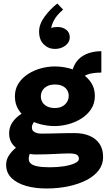

<svg xmlns="http://www.w3.org/2000/svg" viewBox="-20 -862 618 1095"><path d="M245 213Q180 213 128 198Q76 183 45.5 153Q15 123 15 78Q15 48 31.5 23.5Q48 -1 71.5 -20Q95 -39 116 -52L177 -20Q167 -14 155.5 4Q144 22 144 45Q144 61 156.5 71.5Q169 82 196 87Q223 92 265 92Q308 92 345.5 86Q383 80 406.5 69Q430 58 430 44Q430 26 416 19.5Q402 13 373 13Q355 13 335.5 14Q316 15 293.5 16Q271 17 244 18Q217 19 184 19Q147 19 112 5Q77 -9 54.5 -35.5Q32 -62 32 -100Q32 -137 51 -164.5Q70 -192 99.5 -211Q129 -230 160 -240L213 -199Q200 -193 188.5 -182.5Q177 -172 169.5 -160Q162 -148 162 -136Q162 -121 170.5 -113.5Q179 -106 191 -103Q203 -100 215 -100Q240 -100 261.5 -100.5Q283 -101 304.5 -101.5Q326 -102 350.5 -102.5Q375 -103 406 -103Q454 -103 490.5 -87.5Q527 -72 547.5 -42Q568 -12 568 34Q568 76 543 109Q518 142 473.5 165Q429 188 370.5 200.5Q312 213 245 213ZM292 -143Q251 -143 210.5 -153.5Q170 -164 137 -185Q104 -206 84.5 -238Q65 -270 65 -312Q65 -355 86 -387Q107 -419 141 -440.5Q175 -462 214.5 -472.5Q254 -483 292 -483Q334 -483 374.5 -472.5Q415 -462 448 -441Q481 -420 501 -388.5Q521 -357 521 -315Q521 -272 499.5 -239.5Q478 -207 443.5 -185.5Q409 -164 369 -153.5Q329 -143 292 -143ZM293 -246Q318 -246 335.5 -255.5Q353 -265 362.5 -281Q372 -297 372 -315Q372 -333 363 -348Q354 -363 336.5 -371.5Q319 -380 293 -380Q267 -380 249 -370.5Q231 -361 222 -346Q213 -331 213 -312Q213 -294 222 -279Q231 -264 249 -255Q267 -246 293 -246ZM437 -407 389 -442Q395 -477 410.5 -501.5Q426 -526 449 -541Q472 -556 500 -563Q528 -570 558 -570V-448Q520 -448 489.5 -440.5Q459 -433 437 -407ZM203 -682Q203 -724 234 -766.5Q265 -809 307 -842L340 -807Q303 -776 287.5 -745.5Q272 -715 273 -701Q280 -706 289.5 -707Q299 -708 309 -708Q338 -708 358 -692Q378 -676 378 -649Q378 -621 353 -602Q328 -583 293 -583Q256 -583 229.5 -609Q203 -635 203 -682Z"/></svg>

Font: BioRhyme ExtraBold ExtraBold
Style: Regular
Weight: 800
Version: Version 1.600;gftools[0.9.33]